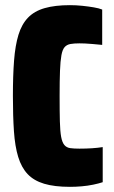

<svg xmlns="http://www.w3.org/2000/svg" viewBox="-20 -716 443 744"><path d="M251 8Q191 8 151 -4Q111 -16 87 -41.5Q63 -67 50.5 -108Q38 -149 34 -207.5Q30 -266 30 -344Q30 -423 34.5 -481.5Q39 -540 51.5 -581Q64 -622 88.5 -647.5Q113 -673 153 -684.5Q193 -696 251 -696Q275 -696 299 -693.5Q323 -691 343.5 -687.5Q364 -684 376 -679V-542Q355 -544 338.5 -545.5Q322 -547 309.5 -547.5Q297 -548 288 -548Q267 -548 253 -545.5Q239 -543 230.5 -533.5Q222 -524 218 -502Q214 -480 212.5 -442Q211 -404 211 -344Q211 -284 212 -245.5Q213 -207 217 -185.5Q221 -164 229.5 -154Q238 -144 252 -142Q266 -140 288 -140Q314 -140 336.5 -141.5Q359 -143 378 -146V-10Q363 -5 341.5 -0.5Q320 4 296.5 6Q273 8 251 8Z"/></svg>

Font: Saira Condensed Black
Style: Regular
Weight: 900
Width: 3
Designer: Hector Gatti with collaboration of the Omnibus-Type team
Foundry: Omnibus-Type
Version: Version 1.101